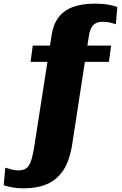

<svg xmlns="http://www.w3.org/2000/svg" viewBox="-84 -786 664 1049"><path d="M95 -537H523L511 -448H83ZM311 -1Q297 91 262 144Q227 197 172.5 220Q118 243 44 243Q9 243 -18.5 237.5Q-46 232 -64 226L-55 130Q-41 134 -22.5 139.5Q-4 145 14 145Q33 145 47 140Q61 135 71.5 121Q82 107 90 78.5Q98 50 105 3L198 -594Q207 -654 236.5 -692Q266 -730 315 -748Q364 -766 433 -766Q477 -766 508 -760.5Q539 -755 557 -748L549 -654Q536 -658 518.5 -662.5Q501 -667 477 -667Q456 -667 440.5 -659.5Q425 -652 416 -636Q407 -620 402 -592Z"/></svg>

Font: Roboto Serif 20pt Black
Style: Regular
Weight: 900
Version: Version 1.008